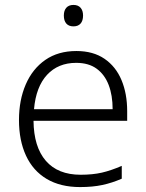

<svg xmlns="http://www.w3.org/2000/svg" viewBox="-20 -749 592 779"><path d="M290 -542Q358 -542 404 -510.5Q450 -479 473 -424Q496 -369 496 -298V-259H116Q117 -153 166 -96.5Q215 -40 307 -40Q356 -40 393 -48.5Q430 -57 474 -76V-24Q435 -7 395.5 1.5Q356 10 305 10Q225 10 169.5 -23Q114 -56 85.5 -117.5Q57 -179 57 -262Q57 -343 84.5 -406.5Q112 -470 164 -506Q216 -542 290 -542ZM289 -494Q216 -494 171 -445.5Q126 -397 118 -306H437Q437 -362 421 -404Q405 -446 372.5 -470Q340 -494 289 -494ZM278 -729Q297 -729 307 -717.5Q317 -706 317 -686Q317 -665 307 -653.5Q297 -642 278 -642Q259 -642 249 -653.5Q239 -665 239 -686Q239 -706 249 -717.5Q259 -729 278 -729Z"/></svg>

Font: Noto Sans Devanagari Light
Style: Regular
Weight: 300
Version: Version 2.003